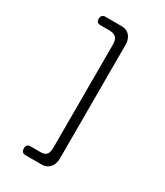

<svg xmlns="http://www.w3.org/2000/svg" viewBox="-215 -808 910 1057"><g transform="rotate(30 240.0 -280.0)"><path d="M234 160C281 160 304 122 304 82V-643C304 -684 281 -720 234 -720H130C113 -720 104 -710 104 -691C104 -674 113 -666 130 -666H189C225 -666 243 -647 243 -610V46C243 87 230 104 194 104H130C113 104 104 113 104 131C104 150 113 160 130 160Z"/></g></svg>

Font: Dongle Light
Style: Regular
Weight: 300
Designer: Yanghee Ryu
Foundry: Yanghee Ryu
Version: Version 2.000